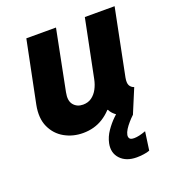

<svg xmlns="http://www.w3.org/2000/svg" viewBox="-134 -629 855 944"><g transform="rotate(-20 293.5 -157.0)"><path d="M214.4 7.8Q161.6 7.8 118.2 -16.6Q74.7 -41 53.2 -87.9Q31.7 -134.8 44.9 -202.1L110.4 -525.4H265.6L203.1 -210Q194.3 -167 212.4 -145.3Q230.5 -123.5 261.7 -123.5Q288.1 -123.5 306.9 -137Q325.7 -150.4 337.9 -173.1Q350.1 -195.8 355.5 -223.1L416.5 -525.4H572.3L502.4 -176.8Q497.6 -150.4 504.4 -137.2Q511.2 -124 526.9 -118.7L474.1 7.8Q413.6 -6.3 384.5 -34.2Q355.5 -62 362.3 -102.5L398.9 -58.1H326.7L394.5 -99.6Q365.7 -50.3 319.8 -21.2Q273.9 7.8 214.4 7.8ZM421.4 210.4Q366.2 210.4 336.4 178.7Q306.6 147 316.4 98.6Q323.2 66.4 342.8 38.1Q362.3 9.8 384.8 -12Q407.2 -33.7 421.9 -45.4L473.6 7.8Q460.4 20 447.8 34.7Q435.1 49.3 426 63.7Q417 78.1 414.6 90.8Q412.6 102.1 418 109.6Q423.3 117.2 441.9 117.2Q453.6 117.2 468.8 113.8Q483.9 110.4 502.9 103.5L489.3 200.2Q477.1 205.1 457.3 207.8Q437.5 210.4 421.4 210.4Z"/></g></svg>

Font: Reddit Sans ExtraBold
Style: Italic
Weight: 800
Italic angle: -11.25°
Designer: Stephen Hutchings
Version: Version 1.013